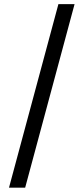

<svg xmlns="http://www.w3.org/2000/svg" viewBox="-20 -781 397 911"><path d="M99.4 109.4H22.7L257.1 -761.4H333.8Z"/></svg>

Font: Linik Sans
Style: Regular
Weight: 400
Designer: Rasmus Andersson (font), Marc Monis (original base), Kil Hyung-jin (Pretendard portions), Cristiano Sobral (main changes
Foundry: rsms
Version: Version 3.018;May 31, 2022;FontCreator 14.0.0.2814 64-bit; t